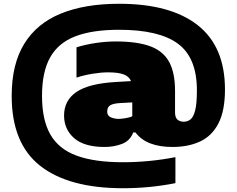

<svg xmlns="http://www.w3.org/2000/svg" viewBox="-20 -769 1256 1019"><path d="M633 230Q345 230 193.5 111.2Q42 -7.5 42 -260Q42 -428.5 108.8 -536.8Q175.5 -645 303 -697Q430.5 -749 612 -749Q885 -749 1029.5 -635.2Q1174 -521.5 1174 -294Q1174 -182 1139.8 -115Q1105.5 -48 1042.8 -18.5Q980 11 895 11Q827.5 11 778.2 -7.8Q729 -26.5 699 -66H687Q670.5 -22 628 -5.5Q585.5 11 535 11Q427 11 373.5 -35.8Q320 -82.5 320 -156Q320 -236.5 386.2 -281.2Q452.5 -326 597 -334L675.5 -338.5Q665 -363.5 636.2 -374.2Q607.5 -385 553 -385Q516.5 -385 470.5 -377.5Q424.5 -370 386 -357V-518Q435 -533 489.2 -541Q543.5 -549 595 -549Q706 -549 775.2 -524.2Q844.5 -499.5 876.8 -442Q909 -384.5 909 -287V-172Q909 -146 921.5 -134.5Q934 -123 955 -123Q975.5 -123 991.2 -135.5Q1007 -148 1016 -184Q1025 -220 1025 -290Q1025 -462.5 924.8 -536.8Q824.5 -611 612 -611Q471 -611 380.5 -576.5Q290 -542 246.5 -465Q203 -388 203 -260Q203 -132 247.5 -54.8Q292 22.5 386.8 57.2Q481.5 92 633 92Q773 92 911 65V203Q774.5 230 633 230ZM549 -177Q549 -154.5 568.5 -146.2Q588 -138 611 -138Q622.5 -138 646.2 -141.8Q670 -145.5 682 -152V-225.5L617 -222Q582 -220 565.5 -210.5Q549 -201 549 -177Z"/></svg>

Font: Encode Sans Expanded Expanded Black
Style: Regular
Weight: 900
Width: 7
Designer: Multiple Designers
Foundry: Impallari Type
Version: Version 3.000; ttfautohint (v1.8.3) -l 8 -r 50 -G 200 -x 14 